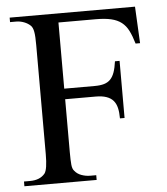

<svg xmlns="http://www.w3.org/2000/svg" viewBox="-49 -707 655 751"><g transform="rotate(-5 278.0 -331.0)"><path d="M498.5 -518.1Q489.7 -548.3 479.2 -569.1Q468.8 -589.8 452.4 -602.5Q436 -615.2 411.9 -620.8Q387.7 -626.5 351.6 -626.5H205.1V-366.7H325.2Q346.7 -366.7 361.6 -371.1Q376.5 -375.5 386.5 -385.7Q396.5 -396 402.6 -413.3Q408.7 -430.7 412.1 -456.1H430.2V-231.9H412.1Q412.1 -255.4 408 -272.9Q403.8 -290.5 393.8 -302Q383.8 -313.5 366.9 -319.3Q350.1 -325.2 325.2 -325.2H205.1V-117.7Q205.1 -85.4 206.8 -68.1Q208.5 -50.8 215.8 -43.5Q225.6 -30.8 242.4 -24.7Q259.3 -18.6 276.4 -18.6H300.3V0H16.6V-18.6H40.5Q79.6 -18.6 99.1 -42.5Q110.8 -58.1 110.8 -117.7V-545.4Q110.8 -563.5 110.1 -576.4Q109.4 -589.4 107.7 -598.4Q106 -607.4 103.3 -613.3Q100.6 -619.1 97.2 -622.6Q86.9 -632.8 71.5 -638.7Q56.2 -644.5 40.5 -644.5H16.6V-662.1H508.8L516.1 -518.1Z"/></g></svg>

Font: Campania
Style: Regular
Weight: 400
Version: Version 2.009